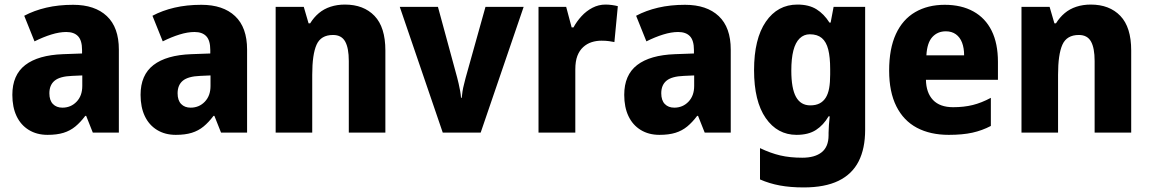

<svg xmlns="http://www.w3.org/2000/svg" viewBox="-20 -580 5031 840"><path d="M300 -559Q395 -559 447.5 -509.5Q500 -460 500 -363V0H386L357 -73H353Q332 -45 309.5 -26.5Q287 -8 258 1Q229 10 188 10Q141 10 106 -11.5Q71 -33 52.5 -72Q34 -111 34 -165Q34 -252 90.5 -295.5Q147 -339 256 -343L339 -346V-361Q339 -403 321.5 -421.5Q304 -440 270 -440Q240 -440 204.5 -429Q169 -418 131 -399L86 -511Q129 -534 182.5 -546.5Q236 -559 300 -559ZM295 -248Q242 -246 219 -227Q196 -208 196 -172Q196 -141 211.5 -125Q227 -109 253 -109Q290 -109 315 -135Q340 -161 340 -204V-250Z M861 -559Q956 -559 1008.5 -509.5Q1061 -460 1061 -363V0H947L918 -73H914Q893 -45 870.5 -26.5Q848 -8 819 1Q790 10 749 10Q702 10 667 -11.5Q632 -33 613.5 -72Q595 -111 595 -165Q595 -252 651.5 -295.5Q708 -339 817 -343L900 -346V-361Q900 -403 882.5 -421.5Q865 -440 831 -440Q801 -440 765.5 -429Q730 -418 692 -399L647 -511Q690 -534 743.5 -546.5Q797 -559 861 -559ZM856 -248Q803 -246 780 -227Q757 -208 757 -172Q757 -141 772.5 -125Q788 -109 814 -109Q851 -109 876 -135Q901 -161 901 -204V-250Z M1489 -560Q1571 -560 1618.5 -510.5Q1666 -461 1666 -359V0H1506V-313Q1506 -370 1490 -398.5Q1474 -427 1437 -427Q1384 -427 1365 -384.5Q1346 -342 1346 -253V0H1186V-550H1309L1330 -478H1337Q1353 -504 1375 -522.5Q1397 -541 1426 -550.5Q1455 -560 1489 -560Z M1917 0 1729 -550H1896L1980 -241Q1983 -230 1986.5 -214.5Q1990 -199 1993 -183Q1996 -167 1997 -152H2000Q2001 -165 2003.5 -180.5Q2006 -196 2010 -211Q2014 -226 2017 -239L2104 -550H2271L2083 0Z M2629 -560Q2643 -560 2657.5 -558Q2672 -556 2683 -553L2668 -396Q2658 -398 2644.5 -400Q2631 -402 2611 -402Q2589 -402 2568.5 -395.5Q2548 -389 2531.5 -374Q2515 -359 2506 -335.5Q2497 -312 2497 -276V0H2336V-550H2457L2481 -460H2489Q2503 -486 2524 -509Q2545 -532 2572 -546Q2599 -560 2629 -560Z M2977 -559Q3072 -559 3124.5 -509.5Q3177 -460 3177 -363V0H3063L3034 -73H3030Q3009 -45 2986.5 -26.5Q2964 -8 2935 1Q2906 10 2865 10Q2818 10 2783 -11.5Q2748 -33 2729.5 -72Q2711 -111 2711 -165Q2711 -252 2767.5 -295.5Q2824 -339 2933 -343L3016 -346V-361Q3016 -403 2998.5 -421.5Q2981 -440 2947 -440Q2917 -440 2881.5 -429Q2846 -418 2808 -399L2763 -511Q2806 -534 2859.5 -546.5Q2913 -559 2977 -559ZM2972 -248Q2919 -246 2896 -227Q2873 -208 2873 -172Q2873 -141 2888.5 -125Q2904 -109 2930 -109Q2967 -109 2992 -135Q3017 -161 3017 -204V-250Z M3469 -560Q3519 -560 3552 -539.5Q3585 -519 3609 -481H3614L3627 -550H3765V-12Q3765 70 3736.5 126Q3708 182 3648.5 211Q3589 240 3496 240Q3438 240 3392 231.5Q3346 223 3305 205V68Q3351 90 3393.5 100Q3436 110 3490 110Q3545 110 3575 86Q3605 62 3605 12V1Q3605 -13 3606.5 -33Q3608 -53 3610 -71H3605Q3583 -33 3550 -11.5Q3517 10 3465 10Q3381 10 3330 -63.5Q3279 -137 3279 -273Q3279 -410 3330.5 -485Q3382 -560 3469 -560ZM3523 -430Q3497 -430 3478.5 -412Q3460 -394 3451 -359Q3442 -324 3442 -271Q3442 -193 3462.5 -156Q3483 -119 3525 -119Q3549 -119 3565.5 -127.5Q3582 -136 3592.5 -152.5Q3603 -169 3607.5 -194Q3612 -219 3612 -254V-278Q3612 -330 3603.5 -363.5Q3595 -397 3575.5 -413.5Q3556 -430 3523 -430Z M4113 -559Q4186 -559 4238.5 -530Q4291 -501 4318.5 -445.5Q4346 -390 4346 -309V-231H4031Q4032 -174 4062 -142.5Q4092 -111 4150 -111Q4197 -111 4235.5 -120.5Q4274 -130 4315 -152V-29Q4277 -9 4234 0.5Q4191 10 4131 10Q4050 10 3991.5 -21Q3933 -52 3901.5 -115Q3870 -178 3870 -271Q3870 -367 3899.5 -431Q3929 -495 3984 -527Q4039 -559 4113 -559ZM4118 -443Q4082 -443 4059 -418Q4036 -393 4033 -338H4198Q4198 -370 4189 -393.5Q4180 -417 4162 -430Q4144 -443 4118 -443Z M4752 -560Q4834 -560 4881.5 -510.5Q4929 -461 4929 -359V0H4769V-313Q4769 -370 4753 -398.5Q4737 -427 4700 -427Q4647 -427 4628 -384.5Q4609 -342 4609 -253V0H4449V-550H4572L4593 -478H4600Q4616 -504 4638 -522.5Q4660 -541 4689 -550.5Q4718 -560 4752 -560Z"/></svg>

Font: Noto Sans Khmer SemiCondensed ExtraBold
Style: Regular
Weight: 800
Width: 4
Designer: Danh Hong and the Monotype Design Team
Foundry: Monotype Imaging Inc.
Version: Version 2.004